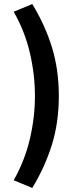

<svg xmlns="http://www.w3.org/2000/svg" viewBox="-20 -755 384 954"><path d="M140.3 178.9 48.1 140.6Q103.2 43.1 128.4 -64.5Q153.6 -172 153.6 -278Q153.6 -384.8 128.4 -492.5Q103.2 -600.1 48.1 -696.6L140.3 -734.9Q203.1 -632.6 237.7 -521.3Q272.3 -410 272.3 -278Q272.3 -146 237.7 -35.1Q203.1 75.8 140.3 178.9Z"/></svg>

Font: Source Sans 3
Style: Regular
Weight: 200
Designer: Paul D. Hunt
Foundry: Adobe
Version: Version 3.046;hotconv 1.0.118;makeotfexe 2.5.65603